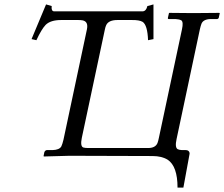

<svg xmlns="http://www.w3.org/2000/svg" viewBox="-20 -704 1010 865"><path d="M371.6 -571.8Q378.9 -606.9 352.1 -612.3Q343.3 -613.8 332.5 -613.8H255.4Q207.5 -613.8 185.5 -591.8Q167 -572.3 144 -522.9L122.1 -527.8L187.5 -684.1L212.9 -676.8Q210 -653.8 223.6 -652.8H622.6Q638.7 -653.8 644 -676.8L671.4 -684.1V-527.8L647 -522.9Q644.5 -590.8 622.6 -605.5Q607.4 -614.3 573.7 -613.8H509.3Q469.2 -613.8 458.5 -590.8Q454.6 -582.5 452.6 -571.8L348.6 -83Q340.8 -45.4 355 -39.6Q362.8 -37.1 377.9 -37.1H647Q680.2 -37.1 689.5 -59.6Q692.9 -68.4 695.8 -83L799.8 -571.8Q807.1 -605 796.9 -612.3Q788.1 -617.2 770.5 -618.2H740.2Q736.3 -618.2 736.3 -621.1Q736.3 -622.6 736.3 -623L741.2 -645L743.2 -646L851.1 -645L967.3 -646L970.2 -645L965.3 -623Q962.9 -618.7 958.5 -618.2H928.2Q896 -617.2 887.7 -597.2Q884.3 -588.4 880.4 -571.8L775.4 -77.1Q767.1 -39.1 780.8 -31.7Q788.6 -28.3 799.8 -27.8H816.9Q831.1 -27.8 834 -15.6Q834.5 -11.7 833.5 -7.8L806.2 141.1H779.8Q779.8 44.9 735.4 15.6Q708.5 -1 667 -1Q665.5 -1 346.2 -2H286.6L177.7 1L176.3 -1L179.7 -18.1Q183.1 -26.9 190.9 -27.8H216.8Q247.6 -28.8 256.3 -44.4Q261.2 -54.7 266.1 -75.2Z"/></svg>

Font: Linux Biolinum Capitals O
Style: Italic Samll Caps
Weight: 400
Italic angle: -12°
Designer: Philipp H. Poll
Foundry: Philipp H. Poll
Version: Version 0.6.2